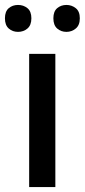

<svg xmlns="http://www.w3.org/2000/svg" viewBox="-36 -757 343 777"><path d="M188 0H82V-539H188ZM-16 -683Q-16 -711 -0.5 -724Q15 -737 37 -737Q59 -737 75 -724Q91 -711 91 -683Q91 -655 75 -641.5Q59 -628 37 -628Q15 -628 -0.5 -641.5Q-16 -655 -16 -683ZM180 -683Q180 -711 195.5 -724Q211 -737 233 -737Q254 -737 270.5 -724Q287 -711 287 -683Q287 -655 270.5 -641.5Q254 -628 233 -628Q211 -628 195.5 -641.5Q180 -655 180 -683Z"/></svg>

Font: Noto Sans Thai Looped Medium
Style: Regular
Weight: 500
Designer: Sasikarn Vongin, Ben Mitchell
Foundry: The Fontpad Ltd
Version: Version 1.001; ttfautohint (v1.8.4.7-5d5b)